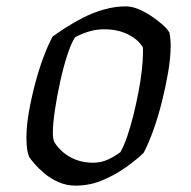

<svg xmlns="http://www.w3.org/2000/svg" viewBox="-20 -583 601 603"><path d="M218 0Q189 0 164 -11Q139 -22 120 -38Q101 -54 88.5 -68.5Q76 -83 71 -91Q67 -102 65 -116Q63 -130 63 -150Q63 -188 71 -233Q79 -278 91 -323Q103 -368 117.5 -406Q132 -444 145 -468Q160 -479 184.5 -495Q209 -511 240 -527Q271 -543 306 -553Q341 -563 375 -563Q394 -563 414.5 -554.5Q435 -546 454.5 -533Q474 -520 489.5 -506.5Q505 -493 512 -481Q514 -472 515 -461.5Q516 -451 516 -440Q516 -402 508 -355.5Q500 -309 488 -261.5Q476 -214 461 -172.5Q446 -131 431 -103Q413 -85 379.5 -60.5Q346 -36 304.5 -18Q263 0 218 0ZM273 -72Q297 -72 318 -81.5Q339 -91 358 -105Q369 -124 379.5 -154.5Q390 -185 399 -221.5Q408 -258 415 -294.5Q422 -331 425.5 -363Q429 -395 429 -417Q429 -424 429 -429Q429 -434 428 -435Q414 -459 382 -475Q350 -491 307 -491Q282 -491 259 -484Q236 -477 216 -466Q204 -449 191.5 -410.5Q179 -372 169 -326.5Q159 -281 152.5 -237.5Q146 -194 146 -166Q146 -157 147 -150Q148 -143 150 -138Q167 -109 199 -90.5Q231 -72 273 -72Z"/></svg>

Font: Texturina 12pt
Style: Italic
Weight: 400
Italic angle: -11°
Designer: Guillermo Torres Carreño
Foundry: Omnibus-Type
Version: Version 1.002